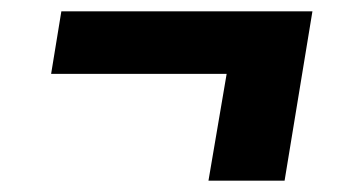

<svg xmlns="http://www.w3.org/2000/svg" viewBox="-20 -415 640 338"><path d="M481 -97H347L379 -285H70L88 -395H530Z"/></svg>

Font: Iosevka Curly XBdExObl
Style: Regular
Weight: 800
Width: 7
Italic angle: -9°
Monospace: yes
Designer: Belleve Invis
Foundry: Belleve Invis
Version: Version 11.1.0; ttfautohint (v1.8.3)